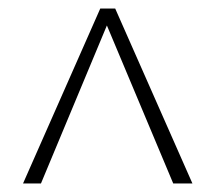

<svg xmlns="http://www.w3.org/2000/svg" viewBox="-20 -430 505 450"><path d="M34 0 215 -410H250L431 0H386L221 -393H240L76 0Z"/></svg>

Font: Ysabeau Infant ExtraLight
Style: Regular
Weight: 250
Designer: Christian Thalmann (Catharsis Fonts)
Version: Version 2.001;gftools[0.9.30]; featfreeze: ss01,ss02,lnum